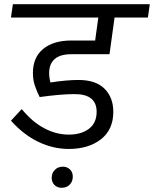

<svg xmlns="http://www.w3.org/2000/svg" viewBox="-20 -708 730 910"><path d="M213 -362Q213 -340 219 -317Q295 -329 352 -329Q434 -329 475.5 -287.5Q517 -246 517 -178Q517 -93 458 -47.5Q399 -2 306 -2Q232 -2 162 -35.5Q92 -69 32 -136L83 -191Q132 -131 189 -100.5Q246 -70 306 -70Q365 -70 401.5 -97.5Q438 -125 438 -178Q438 -262 334 -262Q269 -262 168 -248Q154 -276 145 -303Q136 -330 136 -362Q136 -436 184.5 -476Q233 -516 318 -516H431L446 -625H32L41 -688H690L681 -625H523L499 -451H318Q265 -451 239 -428Q213 -405 213 -362ZM225 135Q225 112 240 97Q255 82 278 82Q298 82 311.5 95Q325 108 325 129Q325 152 310.5 167Q296 182 272 182Q251 182 238 168.5Q225 155 225 135Z"/></svg>

Font: FiraGO Book
Style: Italic
Weight: 350
Italic angle: -8°
Designer: bBox Type GmbH
Foundry: bBox Type GmbH
Version: Version 1.001